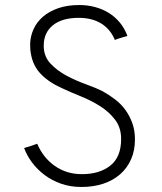

<svg xmlns="http://www.w3.org/2000/svg" viewBox="-20 -732 646 764"><path d="M437 -573Q420 -615 383.5 -638Q347 -661 293 -661Q227 -661 190.5 -631.5Q154 -602 154 -550Q154 -508 180.5 -479.5Q207 -451 244.5 -431Q282 -411 322.5 -396.5Q363 -382 390 -368Q415 -354 438.5 -336Q462 -318 479 -294.5Q496 -271 506.5 -242Q517 -213 517 -178Q517 -133 501.5 -98Q486 -63 458 -38.5Q430 -14 391 -1Q352 12 304 12Q260 12 223 -1Q186 -14 157 -36Q128 -58 107.5 -85.5Q87 -113 76 -143Q90 -147 102 -151Q114 -155 128 -160Q152 -104 198.5 -71.5Q245 -39 306 -39Q376 -39 419 -73Q462 -107 462 -179Q462 -224 438 -255.5Q414 -287 378.5 -309.5Q343 -332 302 -348.5Q261 -365 227 -381Q175 -404 143 -437Q111 -470 103 -518Q101 -527 100.5 -537Q100 -547 100 -558Q101 -589 114 -617Q127 -645 151.5 -666Q176 -687 212 -699.5Q248 -712 296 -712Q328 -712 358 -704Q388 -696 413 -680.5Q438 -665 457 -642Q476 -619 487 -589Q474 -585 461.5 -581.5Q449 -578 437 -573Z"/></svg>

Font: Transpass ExtraLight
Style: Regular
Weight: 200
Designer: Delve Withrington
Foundry: Delve Fonts
Version: Version 1.001;December 18, 2019;FontCreator 12.0.0.2547 64-b